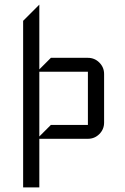

<svg xmlns="http://www.w3.org/2000/svg" viewBox="-20 -600 540 830"><path d="M430 -70Q430 -41 409.5 -20.5Q389 0 360 0H150V210H80V-510L150 -580V-300L200 -350H360Q389 -350 409.5 -329.5Q430 -309 430 -280ZM360 -60V-290H150V-10L200 -60Z"/></svg>

Font: Iceland
Style: Regular
Weight: 400
Designer: Cyreal (www.cyreal.org)
Foundry: Cyreal (www.cyreal.org)
Version: Version 1.001